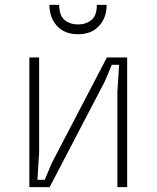

<svg xmlns="http://www.w3.org/2000/svg" viewBox="-20 -765 640 785"><path d="M500 0H460V-390L467 -500H437L409 -433L183 0H100V-530H140V-140L133 -30H163L191 -97L417 -530H500ZM299 -665Q331 -665 353.5 -683Q376 -701 376 -745H416Q416 -693 385 -659Q354 -625 299 -625Q244 -625 213 -659Q182 -693 182 -745H222Q222 -701 244.5 -683Q267 -665 299 -665Z"/></svg>

Font: Fliege Mono Thin
Style: Regular
Weight: 100
Version: Version 0.020;Glyphs 3.3 (3306)